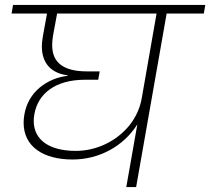

<svg xmlns="http://www.w3.org/2000/svg" viewBox="-20 -760 854 780"><path d="M27 -705H171L154 -612C151 -593 150 -580 150 -572C150 -500 191 -462 255 -454V-452C212 -447 174 -431 141 -404C108 -376 87 -340 79 -295C77 -283 76 -272 76 -261C76 -165 155 -112 275 -112C384 -112 483 -167 538 -255L493 0H533L657 -705H808L814 -740H33ZM120 -298C135 -379 204 -436 325 -436H379L385 -470H333C239 -470 192 -505 192 -576C192 -588 193 -600 195 -613L212 -705H616L556 -362C549 -321 532 -284 506 -251C453 -186 372 -147 288 -147C184 -147 117 -189 117 -269C117 -278 118 -288 120 -298Z"/></svg>

Font: Momo Neue ExtLt
Style: Italic
Weight: 200
Italic angle: -10°
Designer: Ninad Kale (Devanagari), Jonny Pinhorn (Latin)
Foundry: Indian Type Foundry
Version: 4.004